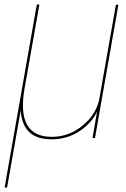

<svg xmlns="http://www.w3.org/2000/svg" viewBox="-54 -613 560 853"><path d="M-33.5 220H-22.5L39.5 -131.5L109.5 -593ZM357 0H368L472 -592H461L377 -116ZM121 -593H110L45 -224Q25 -110 56.2 -52Q87.5 6 175 6Q255.5 6 316.8 -43Q378 -92 389.5 -156.5L388.5 -180Q376 -107.5 314.5 -56.2Q253 -5 176 -5Q96.5 -5 66.2 -59Q36 -113 55.5 -222Z"/></svg>

Font: Anybody UltraCondensed Thin Thin
Style: Italic
Weight: 250
Italic angle: -10°
Version: Version 1.111